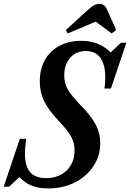

<svg xmlns="http://www.w3.org/2000/svg" viewBox="-58 -988 689 1016"><path d="M197 9Q148 9 111.5 -5Q75 -19 44 -51L-9.5 0H-38.5L47 -253.5H80.5Q77.5 -231.5 75.8 -212Q74 -192.5 74 -175.5Q74 -109 101.2 -77.2Q128.5 -45.5 186 -45.5Q253 -45.5 294.8 -86Q336.5 -126.5 336.5 -193.5Q336.5 -232 318.2 -265.5Q300 -299 250.5 -350.5Q197.5 -407 175 -454Q152.5 -501 152.5 -557Q152.5 -622 179.5 -670.2Q206.5 -718.5 256.2 -745.2Q306 -772 373 -772Q466.5 -772 528 -710.5L581.5 -761.5H610.5L529 -519.5H495Q497 -535.5 498 -550Q499 -564.5 499 -578Q499 -646.5 472.8 -682.2Q446.5 -718 396 -718Q344.5 -718 313.2 -682.2Q282 -646.5 282 -588.5Q282 -546 302.2 -512.2Q322.5 -478.5 368 -432Q424.5 -374.5 448.5 -328.5Q472.5 -282.5 472.5 -231.5Q472.5 -163 436.2 -108.5Q400 -54 337.8 -22.5Q275.5 9 197 9ZM300.5 -811 290 -828.5 403.5 -932.5Q425.5 -952.5 439.2 -960Q453 -967.5 467.5 -967.5Q483 -967.5 492.8 -959.5Q502.5 -951.5 511 -932.5L556.5 -829.5L533 -811L448.5 -873.5Z"/></svg>

Font: Libre Caslon Condensed Bold
Style: Italic
Weight: 700
Italic angle: -22.583°
Designer: Pablo Impallari, Rodrigo Fuenzalida, Katja Schimmel, Ertekin Erdin
Foundry: Pablo Impallari, Rodrigo Fuenzalida
Version: Version 2.000; ttfautohint (v1.8.4.7-5d5b);gftools[0.9.33]